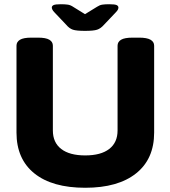

<svg xmlns="http://www.w3.org/2000/svg" viewBox="-20 -880 806 908"><path d="M383 8Q227 8 142.5 -60Q58 -128 58 -253V-664Q58 -682 74.5 -692Q91 -702 128 -702H160Q197 -702 213.5 -692Q230 -682 230 -664V-263Q230 -206 269.5 -175.5Q309 -145 383 -145Q457 -145 496.5 -175.5Q536 -206 536 -263V-664Q536 -682 552.5 -692Q569 -702 607 -702H638Q675 -702 692 -692Q709 -682 709 -664V-253Q709 -128 623.5 -60Q538 8 383 8ZM496 -860Q523 -860 531.5 -856Q540 -852 540 -844Q540 -840 537.5 -834.5Q535 -829 527 -821L471 -762Q456 -745 439 -739.5Q422 -734 382 -734Q342 -734 325 -739.5Q308 -745 293 -763L238 -821Q230 -829 227.5 -835Q225 -841 225 -844Q225 -852 233.5 -856Q242 -860 268 -860Q288 -860 301 -858Q314 -856 327 -847L382 -813L439 -848Q451 -856 463.5 -858Q476 -860 496 -860Z"/></svg>

Font: Asap Semi Expanded ExtraBold
Style: Regular
Weight: 800
Width: 6
Designer: Pablo Cosgaya
Foundry: Omnibus-Type
Version: Version 3.001; ttfautohint (v1.8.4.7-5d5b)